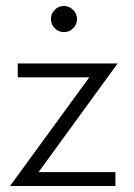

<svg xmlns="http://www.w3.org/2000/svg" viewBox="-20 -623 448 643"><path d="M194 -603Q211.5 -603 224.8 -590Q238 -577 238 -559Q238 -541 225 -528.2Q212 -515.5 194 -515.5Q176 -515.5 163.2 -528.5Q150.5 -541.5 150.5 -559Q150.5 -577 163.2 -590Q176 -603 194 -603ZM39.5 -410.5H374L109 -46.5H366.5V0H13.5L279 -364H39.5Z"/></svg>

Font: League Spartan Light
Style: Regular
Weight: 277
Foundry: The League of Moveable Type
Version: Version 2.002